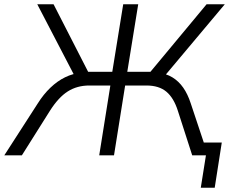

<svg xmlns="http://www.w3.org/2000/svg" viewBox="-41 -725 1069 896"><path d="M896 151 920 0H877L886 -60H994L961 151ZM-21 0 135 -242Q162 -285 194.5 -316Q227 -347 263 -364.5Q299 -382 339 -386L311 -363L133 -705H209L379 -373L362 -390H483L534 -705H604L553 -390H674L647 -373L923 -705H1008L721 -363L695 -386Q734 -382 763.5 -364Q793 -346 814 -316Q835 -286 849 -243L930 0H856L789 -208Q770 -268 735.5 -297Q701 -326 642 -326H543L491 0H422L474 -326H376Q319 -326 275.5 -298.5Q232 -271 192 -208L61 0Z"/></svg>

Font: Nunito Sans 7pt Light
Style: Italic
Weight: 300
Italic angle: -9°
Designer: Vernon Adams
Foundry: Vernon Adams
Version: Version 3.101;gftools[0.9.27]